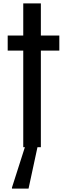

<svg xmlns="http://www.w3.org/2000/svg" viewBox="-20 -811 393 1123"><path d="M116 50V-515H25V-603H116V-791H219V-603H327V-515H219V50ZM50 292V286L129 39H200V46L147 292Z"/></svg>

Font: Farlight84_Sys_V01
Style: Regular
Weight: 400
Designer: Ryoko NISHIZUKA  (kana, bopomofo & ideographs); Paul D. Hunt (Latin, Greek & Cyrillic); Sandoll Communications , Soo-you
Foundry: Adobe
Version: Version 2.004;October 29, 2024;FontCreator 14.0.0.2814 64-bi